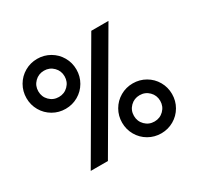

<svg xmlns="http://www.w3.org/2000/svg" viewBox="-145 -837 1061 1026"><g transform="rotate(-30 385.5 -323.5)"><path d="M43 -508Q43 -550 63.5 -585.5Q84 -621 119.5 -641.5Q155 -662 197 -662Q239 -662 274.5 -641.5Q310 -621 330.5 -585.5Q351 -550 351 -508Q351 -466 330.5 -430.5Q310 -395 274.5 -374.5Q239 -354 197 -354Q155 -354 119.5 -374.5Q84 -395 63.5 -430.5Q43 -466 43 -508ZM523 -647H629L252 0H146ZM278 -508Q278 -542 254.5 -565.5Q231 -589 197 -589Q163 -589 139.5 -565.5Q116 -542 116 -508Q116 -474 139.5 -450.5Q163 -427 197 -427Q231 -427 254.5 -450.5Q278 -474 278 -508ZM420 -139Q420 -181 440.5 -216.5Q461 -252 496.5 -272.5Q532 -293 574 -293Q616 -293 651.5 -272.5Q687 -252 707.5 -216.5Q728 -181 728 -139Q728 -97 707.5 -61.5Q687 -26 651.5 -5.5Q616 15 574 15Q532 15 496.5 -5.5Q461 -26 440.5 -61.5Q420 -97 420 -139ZM655 -139Q655 -173 631.5 -196.5Q608 -220 574 -220Q540 -220 516.5 -196.5Q493 -173 493 -139Q493 -105 516.5 -81.5Q540 -58 574 -58Q608 -58 631.5 -81.5Q655 -105 655 -139Z"/></g></svg>

Font: Pridi
Style: Regular
Weight: 400
Designer: Katatrad Team
Foundry: CadsonDemak
Version: Version 1.001